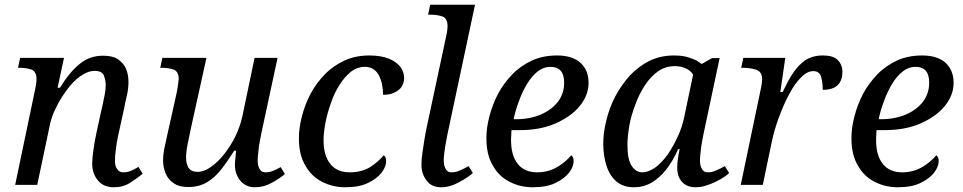

<svg xmlns="http://www.w3.org/2000/svg" viewBox="-20 -780 4062 810"><path d="M460 10C431 10 408 0 393 -19C377 -38 369 -61 369 -90C369 -106 371 -125 374 -147C377 -168 381 -194 388 -225L405 -303C407 -312 410 -324 413 -338C416 -352 419 -367 422 -382C425 -397 426 -411 426 -422C426 -435 423 -448 418 -462C412 -475 399 -481 380 -481C359 -481 339 -473 318 -458C297 -443 278 -423 261 -399C243 -375 228 -350 216 -325C203 -299 195 -276 191 -256L137 0H44L128 -402C130 -411 132 -421 133 -430C134 -439 134 -444 134 -447C134 -467 127 -480 114 -486C100 -491 83 -494 64 -494H56L65 -536H250L223 -410H233C260 -454 288 -488 317 -511C345 -534 378 -545 415 -545C442 -545 463 -540 478 -530C493 -519 505 -506 512 -489C519 -472 522 -454 522 -434C522 -417 520 -399 516 -380C511 -360 507 -341 504 -324L478 -206C474 -187 471 -169 469 -151C466 -133 465 -116 465 -101C465 -86 468 -74 475 -66C481 -57 489 -53 500 -53C511 -53 521 -55 532 -59C542 -63 553 -69 564 -76L582 -47C566 -34 548 -21 529 -9C509 4 486 10 460 10Z M1055 10C1038 10 1023 6 1010 -3C997 -12 988 -23 981 -38C974 -52 971 -68 971 -85C971 -92 972 -101 973 -112C974 -123 975 -133 976 -144H968C949 -114 931 -88 913 -65C895 -42 875 -24 853 -11C831 2 805 9 775 9C749 9 728 4 713 -7C697 -17 686 -31 679 -48C672 -65 668 -83 668 -102C668 -119 670 -137 674 -157C678 -177 682 -195 686 -212L725 -387C727 -396 729 -408 731 -422C733 -436 734 -444 734 -447C734 -467 727 -480 714 -486C700 -491 683 -494 664 -494H656L665 -536H851L785 -237C781 -219 777 -198 772 -174C767 -150 765 -131 765 -116C765 -99 768 -85 775 -73C782 -61 795 -55 814 -55C832 -55 851 -62 870 -76C889 -89 908 -107 926 -130C944 -153 960 -178 973 -205C986 -232 996 -260 1002 -287L1054 -536H1151L1082 -215C1081 -208 1079 -197 1076 -183C1073 -169 1071 -155 1070 -140C1068 -125 1067 -113 1067 -104C1067 -87 1070 -75 1076 -66C1081 -57 1089 -53 1100 -53C1111 -53 1122 -55 1131 -59C1140 -62 1151 -68 1164 -75L1182 -46C1167 -33 1149 -21 1127 -9C1104 4 1080 10 1055 10Z M1436 10C1401 10 1368 2 1339 -13C1309 -28 1285 -51 1268 -82C1250 -112 1241 -150 1241 -197C1241 -226 1245 -257 1254 -290C1262 -322 1274 -353 1290 -384C1306 -414 1326 -441 1350 -466C1374 -491 1402 -510 1434 -525C1465 -539 1500 -546 1539 -546C1572 -546 1600 -541 1622 -532C1643 -523 1659 -511 1670 -497C1680 -482 1685 -467 1685 -450C1685 -437 1681 -426 1675 -415C1668 -404 1657 -396 1645 -390C1632 -383 1615 -380 1596 -380C1596 -412 1590 -440 1578 -463C1565 -486 1546 -498 1519 -498C1498 -498 1478 -491 1460 -477C1442 -462 1426 -444 1412 -421C1397 -398 1385 -372 1376 -345C1366 -317 1358 -289 1353 -262C1348 -235 1345 -210 1345 -189C1345 -146 1354 -113 1373 -89C1392 -65 1419 -53 1455 -53C1490 -53 1520 -61 1543 -76C1566 -91 1585 -108 1599 -125C1602 -123 1605 -120 1607 -115C1608 -110 1609 -105 1609 -100C1609 -85 1603 -70 1591 -53C1578 -36 1559 -21 1534 -9C1509 4 1476 10 1436 10Z M1841 10C1814 10 1794 1 1780 -18C1765 -37 1758 -59 1758 -85C1758 -99 1759 -116 1762 -135C1765 -154 1768 -174 1771 -194C1774 -213 1777 -229 1780 -242L1862 -626C1864 -635 1866 -645 1867 -654C1868 -663 1868 -668 1868 -671C1868 -691 1861 -704 1848 -710C1834 -715 1817 -718 1798 -718H1786L1795 -760H1984L1868 -215C1867 -208 1865 -197 1862 -183C1859 -169 1857 -155 1855 -140C1853 -125 1852 -113 1852 -104C1852 -87 1855 -75 1861 -66C1866 -57 1874 -53 1885 -53C1896 -53 1908 -55 1920 -61C1932 -66 1944 -72 1957 -79L1975 -50C1960 -37 1941 -24 1916 -11C1891 3 1866 10 1841 10Z M2227 10C2192 10 2159 2 2130 -13C2100 -28 2076 -51 2059 -82C2041 -112 2032 -150 2032 -197C2032 -226 2036 -257 2045 -290C2053 -322 2065 -353 2081 -384C2097 -414 2117 -441 2141 -466C2165 -491 2193 -510 2225 -525C2256 -539 2291 -546 2330 -546C2372 -546 2405 -536 2428 -516C2451 -495 2463 -467 2463 -431C2463 -396 2451 -364 2426 -333C2401 -302 2366 -278 2323 -259C2279 -240 2229 -231 2173 -231H2138C2137 -224 2137 -217 2137 -210C2136 -203 2136 -196 2136 -189C2136 -146 2145 -113 2164 -89C2183 -65 2210 -53 2246 -53C2278 -53 2307 -61 2332 -76C2357 -91 2376 -108 2390 -125C2397 -120 2400 -112 2400 -100C2400 -85 2394 -70 2382 -53C2369 -36 2350 -21 2325 -9C2300 4 2267 10 2227 10ZM2147 -277H2157C2196 -277 2231 -284 2262 -297C2292 -310 2316 -328 2334 -351C2351 -374 2360 -400 2360 -431C2360 -454 2355 -471 2345 -482C2335 -493 2321 -498 2302 -498C2283 -498 2266 -492 2249 -479C2232 -466 2217 -448 2204 -427C2191 -405 2179 -381 2170 -355C2160 -329 2152 -303 2147 -277Z M2654 10C2625 10 2600 2 2581 -14C2562 -30 2548 -52 2539 -80C2530 -107 2525 -138 2525 -173C2525 -204 2529 -237 2538 -272C2546 -306 2558 -339 2575 -372C2592 -404 2612 -433 2636 -460C2660 -486 2688 -507 2719 -523C2750 -538 2785 -546 2823 -546C2839 -546 2854 -545 2869 -542C2883 -539 2896 -534 2909 -529C2921 -524 2931 -517 2940 -510L2984 -535H3016L2948 -215C2947 -208 2945 -197 2942 -183C2939 -169 2937 -155 2936 -140C2934 -125 2933 -113 2933 -104C2933 -87 2936 -75 2942 -66C2947 -57 2955 -53 2966 -53C2977 -53 2989 -55 3001 -61C3013 -66 3025 -72 3038 -79L3056 -50C3047 -41 3034 -32 3018 -23C3002 -14 2985 -6 2967 0C2949 7 2932 10 2915 10C2891 10 2872 3 2858 -12C2844 -27 2837 -47 2837 -73C2837 -86 2838 -99 2840 -110C2841 -121 2844 -134 2847 -151H2841C2826 -117 2809 -88 2790 -64C2771 -40 2750 -22 2728 -9C2705 4 2681 10 2654 10ZM2690 -53C2707 -53 2725 -60 2744 -73C2762 -86 2779 -104 2796 -127C2812 -150 2826 -175 2839 -203C2852 -231 2861 -259 2867 -288L2904 -465C2897 -477 2886 -486 2872 -492C2858 -498 2843 -501 2828 -501C2801 -501 2777 -494 2756 -479C2735 -464 2716 -444 2700 -419C2684 -394 2670 -367 2660 -338C2649 -309 2640 -279 2635 -250C2630 -220 2627 -193 2627 -169C2627 -128 2633 -98 2645 -80C2657 -62 2672 -53 2690 -53Z M3105 0 3189 -402C3191 -411 3193 -421 3194 -430C3195 -439 3195 -444 3195 -447C3195 -467 3187 -480 3170 -486C3153 -491 3134 -494 3115 -494H3107L3116 -536H3293L3272 -392H3282C3295 -419 3308 -445 3323 -468C3338 -491 3355 -510 3376 -525C3397 -539 3422 -546 3452 -546C3480 -546 3501 -540 3514 -527C3527 -514 3534 -497 3534 -477C3534 -454 3528 -435 3515 -422C3502 -408 3480 -401 3451 -401C3451 -425 3448 -444 3443 -459C3438 -473 3427 -480 3411 -480C3394 -480 3376 -471 3359 -453C3341 -435 3324 -411 3309 -382C3293 -352 3279 -320 3266 -285C3253 -250 3243 -215 3236 -182L3198 0H3105Z M3767 10C3732 10 3699 2 3670 -13C3640 -28 3616 -51 3599 -82C3581 -112 3572 -150 3572 -197C3572 -226 3576 -257 3585 -290C3593 -322 3605 -353 3621 -384C3637 -414 3657 -441 3681 -466C3705 -491 3733 -510 3765 -525C3796 -539 3831 -546 3870 -546C3912 -546 3945 -536 3968 -516C3991 -495 4003 -467 4003 -431C4003 -396 3991 -364 3966 -333C3941 -302 3906 -278 3863 -259C3819 -240 3769 -231 3713 -231H3678C3677 -224 3677 -217 3677 -210C3676 -203 3676 -196 3676 -189C3676 -146 3685 -113 3704 -89C3723 -65 3750 -53 3786 -53C3818 -53 3847 -61 3872 -76C3897 -91 3916 -108 3930 -125C3937 -120 3940 -112 3940 -100C3940 -85 3934 -70 3922 -53C3909 -36 3890 -21 3865 -9C3840 4 3807 10 3767 10ZM3687 -277H3697C3736 -277 3771 -284 3802 -297C3832 -310 3856 -328 3874 -351C3891 -374 3900 -400 3900 -431C3900 -454 3895 -471 3885 -482C3875 -493 3861 -498 3842 -498C3823 -498 3806 -492 3789 -479C3772 -466 3757 -448 3744 -427C3731 -405 3719 -381 3710 -355C3700 -329 3692 -303 3687 -277Z"/></svg>

Font: NameLogos Serif
Style: Italic
Weight: 500
Version: Version 0.1